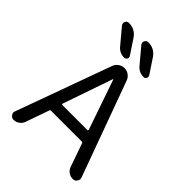

<svg xmlns="http://www.w3.org/2000/svg" viewBox="-265 -1112 1225 1225"><g transform="rotate(45 347.0 -500.0)"><path d="M498 -223.6Q496.1 -230.5 488.3 -230.5H210.9Q204.1 -230.5 202.1 -223.6L146.5 -65.4Q139.6 -45.9 122.1 -33.2Q104.5 -20.5 83 -20.5Q65.4 -20.5 55.7 -35.2Q48.8 -43.9 48.8 -53.7Q48.8 -59.6 51.8 -65.4L285.2 -709Q293 -729.5 311 -742.2Q329.1 -754.9 350.6 -754.9Q372.1 -754.9 390.1 -742.2Q408.2 -729.5 416 -709L650.4 -66.4Q652.3 -60.5 652.3 -54.7Q652.3 -44.9 645.5 -35.2Q635.7 -20.5 617.2 -20.5Q595.7 -20.5 577.6 -33.2Q559.6 -45.9 552.7 -67.4ZM476.6 -799.8Q434.6 -799.8 408.2 -832L321.3 -935.5Q311.5 -948.2 318.4 -963.4Q325.2 -978.5 341.8 -978.5Q397.5 -978.5 428.7 -932.6L494.1 -834Q498 -828.1 498 -822.3Q498 -816.4 495.1 -811.5Q489.3 -799.8 476.6 -799.8ZM300.8 -799.8Q259.8 -799.8 233.4 -832L146.5 -935.5Q140.6 -943.4 140.6 -952.1Q140.6 -957 143.6 -963.9Q150.4 -978.5 167 -978.5Q222.7 -978.5 253.9 -932.6L319.3 -834Q327.1 -823.2 320.8 -811.5Q314.5 -799.8 300.8 -799.8ZM351.6 -651.4Q351.6 -653.3 349.6 -653.3Q347.7 -653.3 347.7 -651.4L231.4 -314.5Q231.4 -311.5 232.9 -309.6Q234.4 -307.6 236.3 -307.6H462.9Q464.8 -307.6 466.3 -309.6Q467.8 -311.5 467.8 -314.5Z"/></g></svg>

Font: Gen Jyuu Gothic Regular
Style: Regular
Weight: 400
Designer: [Source Han Sans]
Ryoko NISHIZUKA  (kana & ideographs); Paul D. Hunt (Latin, Greek & Cyrillic); Wenlong ZHANG  (bopomofo
Version: Version 1.002.20150607